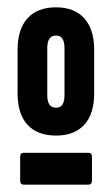

<svg xmlns="http://www.w3.org/2000/svg" viewBox="-20 -681 307 524"><path d="M133 -311Q82 -311 55 -340.5Q28 -370 28 -426V-545Q28 -601 55 -631Q82 -661 133 -661Q183 -661 210 -631Q237 -601 237 -545V-426Q237 -370 210 -340.5Q183 -311 133 -311ZM133 -387Q156 -387 156 -421V-550Q156 -584 133 -584Q109 -584 109 -550V-421Q109 -387 133 -387ZM45 -177Q35 -177 35 -189V-253Q35 -264 45 -264H221Q231 -264 231 -253V-189Q231 -177 221 -177Z"/></svg>

Font: Sofia Sans Extra Condensed ExtraBold
Style: Regular
Weight: 800
Designer: Botio Nikoltchev, Ani Petrova
Foundry: lettersoup
Version: Version 4.101; ttfautohint (v1.8.4.7-5d5b)